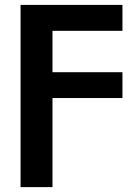

<svg xmlns="http://www.w3.org/2000/svg" viewBox="-20 -560 571 784"><path d="M64 204.1V-540H480V-434.1H194.3V-265.1H480V-159.7H194.3V204.1Z"/></svg>

Font: V-Inter
Style: SemiBold-600
Weight: 600
Designer: Rasmus Andersson
Foundry: rsms
Version: Version 4.000;git-4146feb